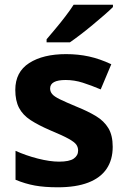

<svg xmlns="http://www.w3.org/2000/svg" viewBox="-20 -786 537 816"><path d="M459 -162Q459 -107 433 -68.5Q407 -30 355 -10Q303 10 226 10Q169 10 128 2.5Q87 -5 46 -22V-145Q90 -125 141 -112Q192 -99 231 -99Q275 -99 293.5 -112Q312 -125 312 -146Q312 -160 304.5 -171Q297 -182 272 -196Q247 -210 194 -232Q143 -254 110 -275.5Q77 -297 61 -327.5Q45 -358 45 -404Q45 -480 104 -518Q163 -556 261 -556Q312 -556 358 -546Q404 -536 453 -513L408 -406Q368 -423 332 -434.5Q296 -446 259 -446Q226 -446 209.5 -437Q193 -428 193 -410Q193 -397 201.5 -386.5Q210 -376 234.5 -364Q259 -352 307 -332Q354 -313 388 -292.5Q422 -272 440.5 -241.5Q459 -211 459 -162ZM460 -756Q446 -742 423 -722Q400 -702 373.5 -680Q347 -658 321.5 -638.5Q296 -619 277 -606H178V-619Q194 -638 215.5 -663.5Q237 -689 258 -716.5Q279 -744 293 -766H460Z"/></svg>

Font: Noto Sans Armenian
Style: Regular
Weight: 400
Designer: Monotype Design Team
Foundry: Monotype Imaging Inc.
Version: Version 2.007